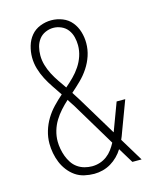

<svg xmlns="http://www.w3.org/2000/svg" viewBox="-113 -819 726 904"><g transform="rotate(-15 250.0 -367.5)"><path d="M234 8Q210 8 186 2.5Q162 -3 142.5 -16.5Q123 -30 108 -49.5Q93 -69 84 -91Q75 -113 70.5 -137Q66 -161 66 -184Q66 -215 75 -245Q84 -275 100 -301.5Q116 -328 137.5 -350.5Q159 -373 182 -393Q166 -417 150 -440.5Q134 -464 121 -489Q108 -514 100 -541.5Q92 -569 92 -597Q92 -625 100 -652.5Q108 -680 125.5 -701Q143 -722 169.5 -732.5Q196 -743 224 -743Q252 -743 278.5 -732.5Q305 -722 322.5 -700.5Q340 -679 348 -652Q356 -625 356 -597Q356 -565 346 -535Q336 -505 318.5 -478.5Q301 -452 278.5 -430Q256 -408 232 -387Q239 -377 245 -366.5Q251 -356 258 -346L372 -157V-158L373 -159V-160L423 -294H465L410 -147Q407 -139 404 -130.5Q401 -122 397 -114L466 0H421L376 -74Q365 -56 349.5 -40.5Q334 -25 315.5 -14Q297 -3 276 2.5Q255 8 234 8ZM211 -419Q231 -436 250 -455Q269 -474 284 -496.5Q299 -519 307.5 -544.5Q316 -570 316 -597Q316 -617 311 -637Q306 -657 294 -673Q282 -689 263 -697.5Q244 -706 224 -706Q204 -706 185 -697.5Q166 -689 154 -673Q142 -657 137 -637Q132 -617 132 -596Q132 -572 139 -548Q146 -524 157.5 -502Q169 -480 183 -459.5Q197 -439 211 -419ZM233 -29Q253 -29 271.5 -35Q290 -41 305.5 -52.5Q321 -64 332.5 -79.5Q344 -95 353 -112L224 -327Q218 -335 213 -343.5Q208 -352 202 -361Q183 -344 165.5 -324.5Q148 -305 134.5 -283Q121 -261 113.5 -235.5Q106 -210 106 -184Q106 -166 109.5 -147Q113 -128 119.5 -110.5Q126 -93 136.5 -77Q147 -61 162.5 -50Q178 -39 196.5 -34Q215 -29 233 -29Z"/></g></svg>

Font: Iosevka Curly Slab Extralight
Style: Regular
Weight: 200
Monospace: yes
Designer: Belleve Invis
Foundry: Belleve Invis
Version: Version 22.1.2; ttfautohint (v1.8.4)